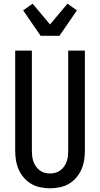

<svg xmlns="http://www.w3.org/2000/svg" viewBox="-20 -1008 540 1036"><path d="M250 8Q224 8 197.5 2.5Q171 -3 148.5 -16Q126 -29 108.5 -49.5Q91 -70 80.5 -94Q70 -118 66 -144Q62 -170 62 -196V-735H152V-196Q152 -181 153.5 -166.5Q155 -152 160 -137.5Q165 -123 173.5 -110.5Q182 -98 194 -89Q206 -80 220.5 -76Q235 -72 250 -72Q265 -72 279.5 -76Q294 -80 306 -89Q318 -98 326.5 -110.5Q335 -123 340 -137.5Q345 -152 346.5 -166.5Q348 -181 348 -196V-735H438V-196Q438 -170 434 -144Q430 -118 419.5 -94Q409 -70 391.5 -49.5Q374 -29 351.5 -16Q329 -3 302.5 2.5Q276 8 250 8ZM199 -815 105 -952 156 -988 250 -876 344 -988 395 -952 301 -815Z"/></svg>

Font: Iosevka Custom Medium
Style: Regular
Weight: 500
Monospace: yes
Designer: Belleve Invis
Foundry: Belleve Invis
Version: Version 32.5.0; ttfautohint (v1.8.4)